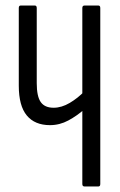

<svg xmlns="http://www.w3.org/2000/svg" viewBox="-20 -675 434 695"><path d="M161 -222Q106 -222 77 -257Q48 -292 48 -365V-646Q48 -655 55 -655H106Q113 -655 113 -646V-374Q113 -326 127.5 -305.5Q142 -285 174 -285Q203 -285 232.5 -302.5Q262 -320 286 -345V-280Q259 -256 227.5 -239Q196 -222 161 -222ZM286 0Q278 0 278 -9V-646Q278 -655 286 -655H336Q343 -655 343 -646V-9Q343 0 336 0Z"/></svg>

Font: Sofia Sans Extra Condensed
Style: Regular
Weight: 400
Designer: Botio Nikoltchev, Ani Petrova
Foundry: lettersoup
Version: Version 4.101